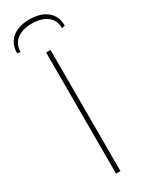

<svg xmlns="http://www.w3.org/2000/svg" viewBox="-250 -910 727 947"><g transform="rotate(-30 113.0 -436.5)"><path d="M128 -690V0H103V-690ZM-5 -755 -23 -759Q-23 -795 -6.5 -820.5Q10 -846 40.5 -859.5Q71 -873 112 -873Q154 -873 185 -859.5Q216 -846 232.5 -820.5Q249 -795 249 -759L231 -755Q231 -800 199 -824.5Q167 -849 112 -849Q59 -849 27 -824.5Q-5 -800 -5 -755Z"/></g></svg>

Font: Exo 2 Thin
Style: Regular
Weight: 250
Designer: Natanael Gama
Foundry: Natanael Gama
Version: Version 2.010